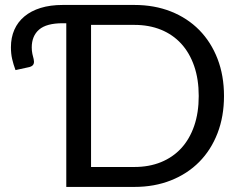

<svg xmlns="http://www.w3.org/2000/svg" viewBox="-20 -736 950 756"><path d="M509 -78.5Q567 -78.5 613.8 -97.5Q660.5 -116.5 693.5 -152.2Q726.5 -188 744.5 -240Q762.5 -292 762.5 -358Q762.5 -424 744.5 -476Q726.5 -528 693.5 -564Q660.5 -600 613.8 -619Q567 -638 509 -638H338.5V-78.5ZM509 -716.5Q588 -716.5 653 -690.8Q718 -665 764.5 -617.8Q811 -570.5 836.5 -504.5Q862 -438.5 862 -358Q862 -277.5 836.5 -211.5Q811 -145.5 764.5 -98.5Q718 -51.5 653 -25.8Q588 0 509 0H241V-644.5H227Q163 -644.5 134 -619.5Q105 -594.5 105 -549Q105 -536 107.5 -523.8Q110 -511.5 112.5 -503.5Q113.5 -498.5 113.8 -493.8Q114 -489 112.5 -484.8Q111 -480.5 107 -477.2Q103 -474 96 -472L41 -460Q32.5 -483 27.8 -503.8Q23 -524.5 23 -550Q23 -588 36.5 -618.8Q50 -649.5 76 -671.2Q102 -693 140 -704.8Q178 -716.5 227 -716.5Z"/></svg>

Font: Lato
Style: Regular
Weight: 400
Designer: Lukasz Dziedzic with Adam Twardoch and Botio Nikoltchev
Foundry: tyPoland Lukasz Dziedzic
Version: Version 2.015; 2015-08-06; http://www.latofonts.com/